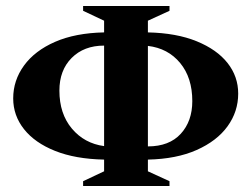

<svg xmlns="http://www.w3.org/2000/svg" viewBox="-20 -600 838 640"><path d="M257 20V4L327 -29V-68Q231 -70 163.5 -97Q96 -124 60 -169.5Q24 -215 24 -272Q24 -332 60 -381.5Q96 -431 163.5 -460.5Q231 -490 327 -492V-531L257 -564V-580H545V-564L473 -531V-492Q568 -490 635.5 -462.5Q703 -435 738.5 -390Q774 -345 774 -288Q774 -228 738.5 -179Q703 -130 635.5 -100Q568 -70 473 -68V-29L545 4V20ZM327 -448Q260 -448 219 -407Q178 -366 178 -298Q178 -221 219.5 -171.5Q261 -122 327 -113ZM621 -263Q621 -341 580.5 -390Q540 -439 473 -447V-112Q544 -112 582.5 -154Q621 -196 621 -263Z"/></svg>

Font: Spectral SC
Style: Bold
Weight: 700
Designer: Jean-Baptiste Levee
Foundry: Production Type
Version: Version 2.001